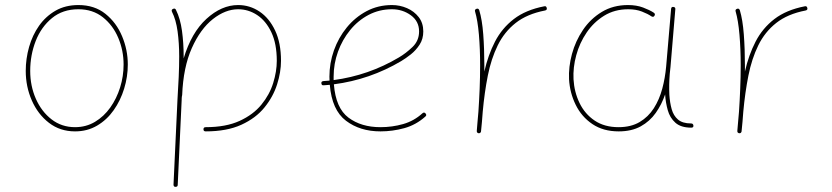

<svg xmlns="http://www.w3.org/2000/svg" viewBox="-20 -517 3280 757"><path d="M289.1 -497.1Q352.5 -497.1 395.8 -462.4Q439 -427.7 461.4 -374Q483.9 -320.3 483.9 -262.7Q483.9 -214.4 469.5 -167.5Q455.1 -120.6 428.2 -82.5Q401.4 -44.4 362.8 -21.7Q324.2 1 275.9 1Q216.8 1 173.1 -32.7Q129.4 -66.4 105.5 -120.8Q81.5 -175.3 81.5 -237.3Q81.5 -285.6 94.7 -332Q107.9 -378.4 134 -415.5Q160.2 -452.6 199 -474.9Q237.8 -497.1 289.1 -497.1ZM289.1 -480.5Q227.5 -480.5 185.1 -445.8Q142.6 -411.1 120.8 -355.5Q99.1 -299.8 99.1 -237.3Q99.1 -178.2 121.3 -127.7Q143.6 -77.1 183.3 -46.4Q223.1 -15.6 275.9 -15.6Q319.3 -15.6 354.5 -36.6Q389.6 -57.6 414.8 -93Q439.9 -128.4 453.6 -172.4Q467.3 -216.3 467.3 -262.7Q467.3 -317.9 446.3 -367.7Q425.3 -417.5 385.5 -449Q345.7 -480.5 289.1 -480.5Z M782.2 -7.3Q782.2 -15.6 791 -15.6Q870.6 -15.6 924.6 -40.3Q978.5 -64.9 1010.7 -104.5Q1043 -144 1057.1 -189.7Q1071.3 -235.4 1071.3 -277.3Q1071.3 -344.7 1049.8 -389.9Q1028.3 -435.1 993.7 -457.8Q959 -480.5 918.9 -480.5Q868.7 -480.5 819.3 -441.7Q770 -402.8 736.3 -327.4Q702.6 -252 698.2 -141.6Q698.2 -139.6 697.3 -138.2Q696.8 -134.3 696.5 -130.6Q696.3 -127 696.3 -123L680.7 211.9Q680.7 219.7 671.9 219.7Q664.1 219.7 664.1 210.9L679.7 -124Q682.6 -170.9 684.6 -213.6Q686.5 -256.3 686.5 -294.4Q686.5 -346.7 680.2 -393.1Q673.8 -439.5 658.2 -470.2Q654.3 -478.5 662.1 -481.9Q670.4 -485.8 673.8 -478Q690.9 -443.8 697.5 -395.5Q704.1 -347.2 704.1 -294.4Q704.1 -290.5 704.1 -286.6Q734.4 -388.2 793.9 -442.6Q853.5 -497.1 918.9 -497.1Q964.8 -497.1 1003.2 -471.4Q1041.5 -445.8 1064.7 -396.7Q1087.9 -347.7 1087.9 -277.3Q1087.9 -232.9 1072.5 -184.3Q1057.1 -135.7 1022.9 -93.5Q988.8 -51.3 931.6 -25.1Q874.5 1 791 1Q782.2 1 782.2 -7.3Z M1657.2 -57.6Q1620.1 -24.4 1574 -11.7Q1527.8 1 1480 1Q1399.4 1 1344 -41Q1288.6 -83 1280.3 -182.6Q1268.1 -181.6 1255.9 -180.7Q1248 -179.7 1247.1 -188.5Q1246.1 -196.3 1254.9 -197.3Q1267.1 -198.2 1279.3 -199.2Q1278.8 -207 1278.8 -214.8Q1278.8 -268.1 1296.6 -318.4Q1314.5 -368.7 1347.4 -408.9Q1380.4 -449.2 1425.5 -473.1Q1470.7 -497.1 1525.4 -497.1Q1556.6 -497.1 1584.7 -484.9Q1612.8 -472.7 1630.9 -449.5Q1648.9 -426.3 1648.9 -393.1Q1648.9 -363.3 1634.5 -341.1Q1620.1 -318.8 1599.9 -302.7Q1579.6 -286.6 1561.5 -275.9Q1438.5 -203.1 1296.4 -184.6Q1303.7 -90.8 1354 -53.2Q1404.3 -15.6 1480 -15.6Q1526.4 -15.6 1569.3 -27.8Q1612.3 -40 1645.5 -70.3Q1652.3 -76.2 1657.7 -69.8Q1663.6 -63 1657.2 -57.6ZM1525.4 -480.5Q1475.6 -480.5 1433.3 -458.3Q1391.1 -436 1360.4 -398.2Q1329.6 -360.4 1312.5 -313Q1295.4 -265.6 1295.4 -214.8Q1295.4 -208 1295.4 -201.2Q1433.6 -219.7 1552.7 -290.5Q1580.1 -306.6 1606.2 -331.5Q1632.3 -356.4 1632.3 -393.1Q1632.3 -433.1 1599.9 -456.8Q1567.4 -480.5 1525.4 -480.5Z M1867.2 8.3 1865.2 7.8Q1865.2 7.8 1864.7 7.8Q1864.7 7.3 1864.3 7.3Q1859.4 5.4 1859.9 -0.5Q1859.9 0 1859.9 -0.2Q1859.9 -0.5 1859.9 -1V-2.4Q1861.3 -21.5 1863 -39.8Q1864.7 -58.1 1866.2 -76.2Q1869.1 -118.7 1871.1 -166Q1873 -213.4 1873 -259.8Q1873 -323.7 1868.2 -380.4Q1863.3 -437 1853 -471.7Q1850.6 -479.5 1858.9 -482.4Q1866.7 -484.9 1869.6 -476.6Q1880.9 -439.5 1885.3 -381.8Q1889.6 -324.2 1889.6 -259.8Q1889.6 -247.6 1889.6 -234.9Q1904.3 -299.8 1931.6 -352.8Q1959 -405.8 2005.9 -441.9Q2052.7 -478 2126 -492.2Q2133.8 -494.1 2135.7 -485.4Q2137.7 -477.5 2128.9 -475.6Q2058.1 -461.9 2013.2 -426.5Q1968.3 -391.1 1942.4 -338.1Q1916.5 -285.2 1903.3 -218.8Q1890.1 -152.3 1883.3 -76.7Q1880.4 -35.2 1876.5 1L1876 2.9Q1876 2.9 1876 3.4Q1876 3.4 1875.5 3.9Q1873 8.8 1867.7 8.3Q1867.7 8.3 1867.2 8.3Z M2418.5 -15.6Q2467.8 -15.6 2502 -35.9Q2536.1 -56.2 2557.9 -90.3Q2579.6 -124.5 2591.1 -167.2Q2602.5 -210 2606.4 -254.4L2626 -482.4Q2627 -490.7 2634.8 -489.7Q2643.6 -488.8 2642.6 -480.5L2623.5 -252.4Q2622.6 -238.8 2620.6 -225.6Q2620.6 -225.6 2620.6 -225.1Q2617.2 -183.6 2619.1 -143.1Q2621.1 -112.3 2628.2 -86.7Q2635.3 -61 2653.1 -45.7Q2670.9 -30.3 2704.6 -30.3Q2712.9 -30.3 2713.9 -22Q2714.8 -13.7 2705.6 -13.7Q2664.6 -13.7 2642.8 -33.2Q2621.1 -52.7 2612.8 -82.5Q2604.5 -112.3 2602.5 -143.1V-145Q2588.9 -105 2565.4 -71.8Q2542 -38.6 2506.1 -18.8Q2470.2 1 2419.4 1Q2358.4 1 2315.7 -27.8Q2272.9 -56.6 2249.8 -103.8Q2226.6 -150.9 2223.6 -204.6Q2221.2 -252.9 2235.1 -304.2Q2249 -355.5 2278.6 -399.2Q2308.1 -442.9 2352.8 -470Q2397.5 -497.1 2456.1 -497.1Q2489.7 -497.1 2515.6 -487.3Q2541.5 -477.5 2557.1 -467.3Q2564.9 -462.4 2560.5 -455.1Q2556.2 -447.8 2548.3 -452.6Q2534.2 -462.4 2511 -471.4Q2487.8 -480.5 2457 -480.5Q2403.3 -480.5 2362.1 -455.1Q2320.8 -429.7 2293 -388.7Q2265.1 -347.7 2252 -299.3Q2238.8 -251 2241.2 -204.6Q2244.1 -153.8 2265.1 -110.6Q2286.1 -67.4 2324.7 -41.5Q2363.3 -15.6 2418.5 -15.6Z M2894.5 8.3 2892.6 7.8Q2892.6 7.8 2892.1 7.8Q2892.1 7.3 2891.6 7.3Q2886.7 5.4 2887.2 -0.5Q2887.2 0 2887.2 -0.2Q2887.2 -0.5 2887.2 -1V-2.4Q2888.7 -21.5 2890.4 -39.8Q2892.1 -58.1 2893.6 -76.2Q2896.5 -118.7 2898.4 -166Q2900.4 -213.4 2900.4 -259.8Q2900.4 -323.7 2895.5 -380.4Q2890.6 -437 2880.4 -471.7Q2877.9 -479.5 2886.2 -482.4Q2894 -484.9 2897 -476.6Q2908.2 -439.5 2912.6 -381.8Q2917 -324.2 2917 -259.8Q2917 -247.6 2917 -234.9Q2931.6 -299.8 2959 -352.8Q2986.3 -405.8 3033.2 -441.9Q3080.1 -478 3153.3 -492.2Q3161.1 -494.1 3163.1 -485.4Q3165 -477.5 3156.2 -475.6Q3085.4 -461.9 3040.5 -426.5Q2995.6 -391.1 2969.7 -338.1Q2943.8 -285.2 2930.7 -218.8Q2917.5 -152.3 2910.6 -76.7Q2907.7 -35.2 2903.8 1L2903.3 2.9Q2903.3 2.9 2903.3 3.4Q2903.3 3.4 2902.8 3.9Q2900.4 8.8 2895 8.3Q2895 8.3 2894.5 8.3Z"/></svg>

Font: Mikhak-DS1-FD Thin
Style: Regular
Weight: 100
Designer: Amin Abedi
Version: Version 3.2